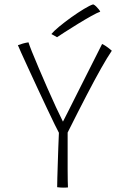

<svg xmlns="http://www.w3.org/2000/svg" viewBox="-20 -853 572 880"><path d="M250 -244.5Q245.5 -252 230.5 -282.8Q215.5 -313.5 195 -357Q174.5 -400.5 152.2 -448.2Q130 -496 110.2 -539Q90.5 -582 77.2 -611.2Q64 -640.5 62 -646Q73 -650 85 -653.5Q97 -657 110.5 -659Q113.5 -648.5 126.2 -616.5Q139 -584.5 157.8 -540.5Q176.5 -496.5 197 -449.8Q217.5 -403 236.5 -362Q255.5 -321 268.5 -295.5Q276.5 -310.5 294 -345.5Q311.5 -380.5 334 -425.2Q356.5 -470 379.2 -515Q402 -560 420.5 -596.8Q439 -633.5 448 -651.5Q457.5 -647 465.5 -641.5Q473.5 -636 480.2 -630.8Q487 -625.5 492.5 -620.5Q472 -590.5 443.5 -540Q415 -489.5 377 -416.5Q339 -343.5 290 -245.5Q290 -237 290 -215.2Q290 -193.5 290 -169Q290 -144.5 290 -127Q290 -105 290 -76.8Q290 -48.5 290.5 -25.2Q291 -2 291.5 6Q286 6.5 280.5 6.8Q275 7 270 7Q264 7 257.2 6.5Q250.5 6 242 5Q242 -10 242.8 -38.5Q243.5 -67 244.8 -102.8Q246 -138.5 247.2 -175.5Q248.5 -212.5 250 -244.5ZM407 -833Q413.5 -830.5 420.2 -824Q427 -817.5 432.2 -810.8Q437.5 -804 439.5 -799.5Q427 -795.5 398.2 -779.5Q369.5 -763.5 336.5 -743.2Q303.5 -723 277 -705.8Q250.5 -688.5 241.5 -682.5L215.5 -697Q226 -710 251.2 -731Q276.5 -752 307 -773.8Q337.5 -795.5 364.8 -812Q392 -828.5 407 -833Z"/></svg>

Font: Grandstander Thin Thin
Style: Regular
Weight: 250
Version: Version 1.200